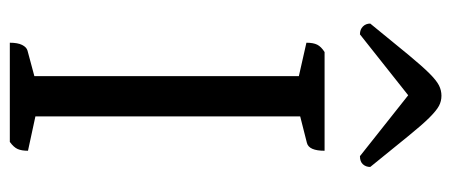

<svg xmlns="http://www.w3.org/2000/svg" viewBox="-284 -635 919 391"><g transform="rotate(90 175.5 -439.5)"><path d="M67 0Q67 -16 71.5 -25Q76 -34 83 -36L150 -54L135 -38V-602L151 -585L67 -604Q67 -618 71 -626Q75 -634 86 -641H287Q287 -625 283 -616Q279 -607 271 -605L200 -587L217 -604V-39L199 -56L287 -37Q287 -24 283.5 -16Q280 -8 269 0ZM175 -879Q186 -879 195.5 -874Q205 -869 219.5 -854.5Q234 -840 257.5 -811Q281 -782 320 -734Q320 -725 314.5 -719Q309 -713 298 -713L163 -820H185L50 -713Q40 -713 34 -719Q28 -725 28 -734Q67 -782 91 -811Q115 -840 129.5 -854.5Q144 -869 154 -874Q164 -879 175 -879Z"/></g></svg>

Font: Pitagon Serif
Style: Regular
Weight: 400
Designer: Travis Tran
Foundry: Pitagon
Version: Version 1.000;gftools[0.9.26]